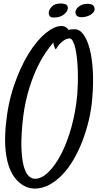

<svg xmlns="http://www.w3.org/2000/svg" viewBox="-20 -897 607 1107"><path d="M511.7 -328.1Q506.8 -266.6 492.2 -204.6Q477.5 -142.6 455.6 -85Q433.6 -27.3 404.3 22.9Q375 73.2 339.4 110.4Q303.7 147.5 263.2 168.9Q222.7 190.4 178.7 190.4Q169.9 190.4 151.9 187Q133.8 183.6 113.3 171.4Q92.8 159.2 71.8 135.7Q50.8 112.3 35.2 72.8Q19.5 33.2 12.7 -25.4Q5.9 -84 12.7 -167Q24.4 -297.9 61 -404.8Q97.7 -511.7 145 -587.9Q192.4 -664.1 243.2 -705.6Q293.9 -747.1 333 -747.1Q348.6 -747.1 358.9 -740.7Q369.1 -734.4 375 -724.6Q381.8 -726.6 390.6 -727.5Q399.4 -728.5 410.2 -728.5Q438.5 -728.5 460.4 -699.2Q482.4 -669.9 496.6 -617.2Q510.7 -564.5 515.1 -490.7Q519.5 -417 511.7 -328.1ZM181.6 133.8Q219.7 133.8 259.8 94.7Q299.8 55.7 334 -11.2Q368.2 -78.1 392.6 -167Q417 -255.9 425.8 -355.5Q427.7 -381.8 428.7 -416Q429.7 -450.2 428.7 -485.4Q427.7 -520.5 424.3 -555.2Q420.9 -589.8 415 -616.2Q409.2 -642.6 400.4 -659.2Q391.6 -675.8 379.9 -675.8Q367.2 -674.8 354.5 -668Q343.8 -662.1 329.6 -648.9Q315.4 -635.7 301.8 -612.3Q298.8 -614.3 297.4 -618.2Q295.9 -622.1 293.9 -626Q292 -629.9 291 -634.8Q289.1 -637.7 289.1 -642.1Q289.1 -646.5 288.1 -652.3Q268.6 -630.9 241.7 -591.3Q214.8 -551.8 188 -493.2Q161.1 -434.6 139.2 -355Q117.2 -275.4 108.4 -173.8Q100.6 -84 104.5 -24.4Q108.4 35.2 119.6 70.3Q130.9 105.5 147.5 119.6Q164.1 133.8 181.6 133.8ZM452.1 -797.9Q431.6 -797.9 423.3 -805.7Q415 -813.5 415 -827.1Q415 -835.9 420.9 -844.7Q426.8 -853.5 436 -860.4Q445.3 -867.2 457.5 -871.1Q469.7 -875 482.4 -875Q506.8 -875 516.1 -866.7Q525.4 -858.4 525.4 -844.7Q525.4 -834 518.1 -825.2Q510.7 -816.4 500 -810.5Q489.3 -804.7 476.6 -801.3Q463.9 -797.9 452.1 -797.9ZM371.1 -850.6Q371.1 -832 349.1 -814Q327.1 -795.9 291 -795.9Q272.5 -795.9 266.6 -804.2Q260.7 -812.5 260.7 -821.3Q260.7 -839.8 278.3 -858.4Q295.9 -877 330.1 -877Q345.7 -877 358.4 -872.1Q371.1 -867.2 371.1 -850.6Z"/></svg>

Font: Satisfy
Style: Regular
Weight: 400
Designer: Font Diner, Inc
Foundry: Font Diner, Inc
Version: Version 1.000